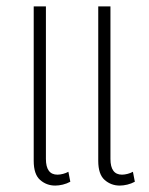

<svg xmlns="http://www.w3.org/2000/svg" viewBox="-20 -568 463 598"><path d="M152 10Q125 10 105 -7.5Q85 -25 85 -67V-548H123V-73Q123 -24 159 -24Q167 -24 176.5 -26.5Q186 -29 193 -33L199 -2Q188 4 175.5 7Q163 10 152 10ZM353 10Q326 10 306 -7.5Q286 -25 286 -67V-548H324V-73Q324 -24 360 -24Q368 -24 377.5 -26.5Q387 -29 394 -33L400 -2Q389 4 376.5 7Q364 10 353 10Z"/></svg>

Font: Noto Sans Thai Cond ExtLt
Style: Regular
Weight: 200
Width: 3
Designer: Monotype Design Team
Foundry: Monotype Imaging Inc.
Version: Version 2.002; ttfautohint (v1.8.4.7-5d5b)